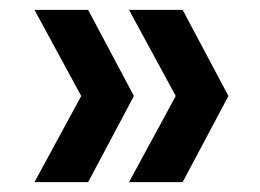

<svg xmlns="http://www.w3.org/2000/svg" viewBox="-20 -490 529 390"><path d="M50 -120C50 -120 159 -120 159 -120C159 -120 252 -295 252 -295C252 -295 159 -470 159 -470C159 -470 50 -470 50 -470C50 -470 145 -295 145 -295C145 -295 50 -120 50 -120ZM242 -120C242 -120 351 -120 351 -120C351 -120 444 -295 444 -295C444 -295 351 -470 351 -470C351 -470 242 -470 242 -470C242 -470 337 -295 337 -295C337 -295 242 -120 242 -120Z"/></svg>

Font: Girnar Poppins
Style: Medium
Weight: 500
Designer: Ninad Kale (Devanagari), Jonny Pinhorn (Latin)
Foundry: Indian Type Foundry
Version: ""